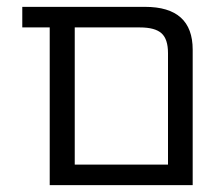

<svg xmlns="http://www.w3.org/2000/svg" viewBox="-20 -540 652 560"><path d="M470 -385Q470 -426 451 -443Q432 -460 388 -460H198V-60H470ZM198 0H125V-460H45V-520H403Q542 -520 542 -395V0Z"/></svg>

Font: Mplus 1p
Style: Regular
Weight: 400
Version: Version 1.061